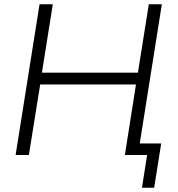

<svg xmlns="http://www.w3.org/2000/svg" viewBox="-20 -725 833 898"><path d="M644 153 668 0H566L575 -54H734L701 153ZM53 0 165 -705H227L176 -385H625L676 -705H737L625 0H564L616 -330H168L115 0Z"/></svg>

Font: Nunito Sans 12pt Light
Style: Italic
Weight: 300
Italic angle: -9°
Designer: Vernon Adams
Foundry: Vernon Adams
Version: Version 3.101;gftools[0.9.27]